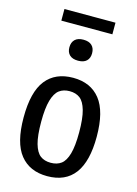

<svg xmlns="http://www.w3.org/2000/svg" viewBox="-135 -979 757 1061"><g transform="rotate(15 243.5 -448.5)"><path d="M34.5 -270.5Q34.5 -416.5 88.2 -484.5Q142 -552.5 243.5 -552.5Q344 -552.5 398.2 -484Q452.5 -415.5 452.5 -271Q452.5 10 243.5 10Q143 10 88.8 -57.8Q34.5 -125.5 34.5 -270.5ZM352.5 -269Q352.5 -349 339.5 -394.5Q326.5 -440 303 -458Q279.5 -476 243.5 -476Q208 -476 184.2 -458Q160.5 -440 147.5 -395.2Q134.5 -350.5 134.5 -272.5Q134.5 -192.5 147.2 -147.5Q160 -102.5 183.5 -84.5Q207 -66.5 243.5 -66.5Q279.5 -66.5 303.2 -84.2Q327 -102 339.8 -146.5Q352.5 -191 352.5 -269ZM178.5 -710Q178.5 -738.5 195 -754.5Q211.5 -770.5 243.5 -770.5Q275.5 -770.5 292 -754.5Q308.5 -738.5 308.5 -710Q308.5 -682 292 -666.2Q275.5 -650.5 243.5 -650.5Q211.5 -650.5 195 -666.2Q178.5 -682 178.5 -710ZM97.5 -840.5V-907H389.5V-840.5Z"/></g></svg>

Font: Encode Sans Condensed Medium
Style: Regular
Weight: 500
Width: 3
Designer: Multiple Designers
Foundry: Impallari Type
Version: Version 2.000